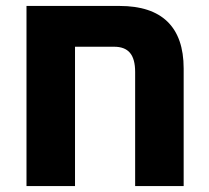

<svg xmlns="http://www.w3.org/2000/svg" viewBox="-20 -625 701 645"><path d="M382 -605H69V0H232V-468H363C411 -468 434 -442 434 -383V0H597V-395C597 -535 523 -605 382 -605Z"/></svg>

Font: Noto Sans Hebrew SemiCondensed Extra
Style: Regular
Weight: 800
Width: 4
Designer: Monotype Design Team
Foundry: Monotype Imaging Inc.
Version: Version 1.902